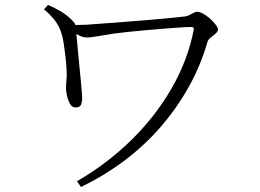

<svg xmlns="http://www.w3.org/2000/svg" viewBox="-20 -724 1040 768"><path d="M172 -704Q203 -691 228 -675.5Q253 -660 274 -637Q280 -630 282 -624Q299 -624 324 -625Q366 -628 419.5 -632Q473 -636 529 -640.5Q585 -645 635 -649.5Q685 -654 719 -658Q728 -659 737 -663.5Q746 -668 754 -672.5Q762 -677 769 -677Q779 -677 793 -669Q807 -661 820.5 -649Q834 -637 843 -625Q852 -613 852 -606Q852 -598 842.5 -590Q833 -582 823 -574Q813 -566 810 -557Q783 -462 734.5 -375.5Q686 -289 621 -214.5Q556 -140 475.5 -80Q395 -20 304 24L288 1Q407 -68 503.5 -162Q600 -256 665.5 -369Q731 -482 755 -605Q756 -611 753.5 -613.5Q751 -616 745 -616Q729 -616 699 -614Q669 -612 631 -609Q593 -606 555.5 -602.5Q518 -599 489 -596Q431 -590 388 -582Q345 -574 328 -574Q312 -574 295 -583Q290 -586 285 -588Q286 -582 287 -574Q289 -549 292 -516.5Q295 -484 298.5 -450Q302 -416 304.5 -388Q307 -360 308 -345Q310 -324 305.5 -309Q301 -294 282 -294Q268 -294 260 -308.5Q252 -323 248 -341Q244 -359 244 -369Q244 -389 246 -406Q248 -423 246 -449Q245 -469 242 -496Q239 -523 235 -549.5Q231 -576 225 -593Q218 -616 203 -637.5Q188 -659 156 -687Z"/></svg>

Font: Early Summer Mincho Light
Style: Regular
Weight: 300
Designer: GuiWonder
Version: Version 1.002